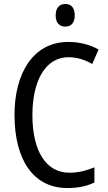

<svg xmlns="http://www.w3.org/2000/svg" viewBox="-20 -936 542 966"><path d="M309 -916C279 -916 260 -897 260 -858C260 -822 279 -802 309 -802C338 -802 356 -822 356 -858C356 -896 339 -916 309 -916ZM325 -648C370 -648 410 -634 444 -614L476 -687C431 -712 379 -725 324 -725C145 -725 53 -565 53 -358C53 -129 150 10 318 10C374 10 416 1 455 -18V-94C416 -78 375 -67 329 -67C211 -67 143 -177 143 -357C143 -519 202 -648 325 -648Z"/></svg>

Font: Noto Sans Khmer Condensed
Style: Regular
Weight: 400
Width: 3
Designer: Danh Hong and the Monotype Design Team
Foundry: Monotype Imaging Inc.
Version: Version 2.004